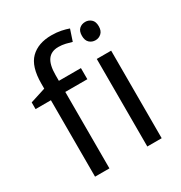

<svg xmlns="http://www.w3.org/2000/svg" viewBox="-178 -892 958 1018"><g transform="rotate(-30 301.0 -382.5)"><path d="M332 -468H197V0H109V-468H15V-509L109 -539V-570Q109 -674 155 -719.5Q201 -765 283 -765Q315 -765 341.5 -759.5Q368 -754 387 -747L364 -678Q348 -683 327 -688Q306 -693 284 -693Q240 -693 218.5 -663.5Q197 -634 197 -571V-536H332ZM474 -737Q494 -737 509.5 -723.5Q525 -710 525 -681Q525 -653 509.5 -639Q494 -625 474 -625Q452 -625 437 -639Q422 -653 422 -681Q422 -710 437 -723.5Q452 -737 474 -737ZM517 -536V0H429V-536Z"/></g></svg>

Font: Noto Sans Living
Style: Regular
Weight: 400
Designer: Monotype Design Team
Foundry: Monotype Imaging Inc.
Version: Version 2.013; ttfautohint (v1.8.4.7-5d5b)